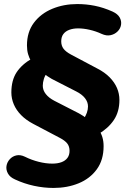

<svg xmlns="http://www.w3.org/2000/svg" viewBox="-20 -736 639 947"><path d="M244 191Q196 191 147.5 180.5Q99 170 54 149Q29 138 19 119.5Q9 101 12 82.5Q15 64 28 49.5Q41 35 60.5 30.5Q80 26 103 37Q135 53 170.5 62Q206 71 238 71Q264 71 283 64Q302 57 312.5 43Q323 29 323 8Q323 -14 311.5 -28.5Q300 -43 275 -56L144 -125Q108 -144 84 -168.5Q60 -193 48 -221.5Q36 -250 36 -280Q36 -340 62 -379.5Q88 -419 139 -448L134 -433Q124 -450 118.5 -469Q113 -488 113 -512Q113 -578 147 -623.5Q181 -669 237.5 -692.5Q294 -716 361 -716Q405 -716 447.5 -707.5Q490 -699 535 -679Q561 -667 570.5 -649.5Q580 -632 577 -613.5Q574 -595 560 -581Q546 -567 525.5 -562.5Q505 -558 481 -569Q453 -582 422.5 -589Q392 -596 365 -596Q341 -596 322 -589Q303 -582 292.5 -568Q282 -554 282 -532Q282 -511 293 -496Q304 -481 330 -467L460 -398Q497 -379 521 -354.5Q545 -330 557 -302Q569 -274 569 -243Q569 -185 541.5 -144Q514 -103 463 -73L467 -97Q479 -79 485 -59Q491 -39 491 -15Q491 53 457.5 99Q424 145 368 168Q312 191 244 191ZM191 -313Q191 -291 206 -272Q221 -253 248 -239L369 -177Q382 -170 391.5 -163.5Q401 -157 409 -150L391 -147Q403 -164 408.5 -180Q414 -196 414 -211Q414 -233 399 -252Q384 -271 356 -285L235 -347Q223 -354 213.5 -360.5Q204 -367 196 -375L217 -384Q202 -365 196.5 -347Q191 -329 191 -313Z"/></svg>

Font: Nunito ExtraLight Black
Style: Italic
Weight: 900
Italic angle: -9°
Version: Version 3.602